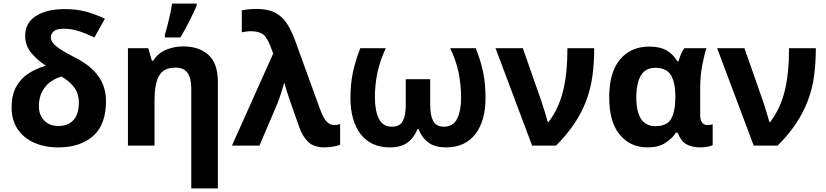

<svg xmlns="http://www.w3.org/2000/svg" viewBox="-20 -816 4631 1076"><path d="M343 -765Q411 -765 463 -750.5Q515 -736 568 -711L509 -606Q464 -628 422 -641.5Q380 -655 337 -655Q297 -655 281 -640.5Q265 -626 265 -606Q265 -580 298.5 -554Q332 -528 400 -494Q490 -448 532 -388Q574 -328 574 -250Q574 -116 501 -53Q428 10 307 10Q231 10 172 -16Q113 -42 79 -92Q45 -142 45 -214Q45 -283 70.5 -329.5Q96 -376 139.5 -404Q183 -432 237 -448Q191 -477 156 -518.5Q121 -560 121 -615Q121 -688 181.5 -726.5Q242 -765 343 -765ZM324 -387Q297 -380 267.5 -360.5Q238 -341 218 -306.5Q198 -272 198 -220Q198 -173 227 -141.5Q256 -110 308 -110Q362 -110 392 -143.5Q422 -177 422 -240Q422 -292 395 -327.5Q368 -363 324 -387Z M1007 -556Q1095 -556 1148 -508.5Q1201 -461 1201 -356V240H1052V-319Q1052 -378 1031 -407.5Q1010 -437 964 -437Q896 -437 871 -390.5Q846 -344 846 -257V0H697V-546H811L831 -476H839Q865 -518 910.5 -537Q956 -556 1007 -556ZM904 -606V-621Q911 -644 919 -675.5Q927 -707 934 -738.5Q941 -770 944 -796H1082V-784Q1065 -745 1042 -699Q1019 -653 991 -606Z M1280 0 1511 -516 1494 -561Q1473 -613 1449 -627Q1425 -641 1385 -641Q1372 -641 1358.5 -639Q1345 -637 1335 -635V-758Q1348 -761 1373 -763.5Q1398 -766 1416 -766Q1480 -766 1520.5 -745.5Q1561 -725 1587 -685.5Q1613 -646 1633 -591L1770 -214Q1792 -152 1811.5 -133.5Q1831 -115 1852 -115Q1866 -115 1886 -120V-5Q1874 1 1846.5 5.5Q1819 10 1800 10Q1739 10 1707.5 -20.5Q1676 -51 1658 -101L1611 -234Q1600 -266 1590 -296.5Q1580 -327 1575 -349H1572Q1564 -323 1554.5 -292Q1545 -261 1535 -237L1434 0Z M1999 -546H2142Q2111 -480 2096 -412.5Q2081 -345 2081 -270Q2081 -197 2103 -151.5Q2125 -106 2176 -106Q2221 -106 2237.5 -138Q2254 -170 2254 -228V-372H2391V-228Q2391 -170 2407.5 -138Q2424 -106 2469 -106Q2520 -106 2542 -151Q2564 -196 2564 -268Q2564 -343 2549.5 -411.5Q2535 -480 2503 -546H2646Q2675 -474 2688 -409.5Q2701 -345 2701 -265Q2701 -204 2687 -153.5Q2673 -103 2645.5 -66.5Q2618 -30 2577 -10Q2536 10 2481 10Q2417 10 2380.5 -17.5Q2344 -45 2325 -93H2320Q2301 -45 2264.5 -17.5Q2228 10 2164 10Q2109 10 2068 -10Q2027 -30 1999.5 -66.5Q1972 -103 1958 -153.5Q1944 -204 1944 -265Q1944 -345 1957.5 -409.5Q1971 -474 1999 -546Z M2757 -546H2910L3016 -243Q3024 -220 3034 -186Q3044 -152 3050 -132H3054Q3111 -207 3135.5 -305.5Q3160 -404 3160 -546H3310Q3310 -465 3300.5 -393Q3291 -321 3266.5 -255Q3242 -189 3200.5 -126Q3159 -63 3096 0H2962Z M3608 10Q3512 10 3453 -61.5Q3394 -133 3394 -271Q3394 -410 3454.5 -482.5Q3515 -555 3619 -555Q3677 -555 3714 -534.5Q3751 -514 3776 -473H3783Q3787 -490 3795.5 -510.5Q3804 -531 3816 -546H3939Q3928 -514 3916 -453Q3904 -392 3904 -325V-173Q3904 -139 3916.5 -127Q3929 -115 3945 -115Q3952 -115 3961 -116.5Q3970 -118 3974 -120V-3Q3967 2 3945 6Q3923 10 3907 10Q3857 10 3826 -8Q3795 -26 3778 -72H3768Q3745 -38 3707 -14Q3669 10 3608 10ZM3653 -109Q3715 -109 3739 -146.5Q3763 -184 3765 -266V-272Q3765 -352 3740.5 -394Q3716 -436 3651 -436Q3598 -436 3572 -393.5Q3546 -351 3546 -270Q3546 -109 3653 -109Z M3999 -546H4152L4258 -243Q4266 -220 4276 -186Q4286 -152 4292 -132H4296Q4353 -207 4377.5 -305.5Q4402 -404 4402 -546H4552Q4552 -465 4542.5 -393Q4533 -321 4508.5 -255Q4484 -189 4442.5 -126Q4401 -63 4338 0H4204Z"/></svg>

Font: BC Sans
Style: Bold
Weight: 700
Designer: Monotype Design Team
Province of B.C.
Foundry: Monotype Imaging Inc.
Version: Version 2.000;GOOG;noto-source:20170915:90ef993387c0